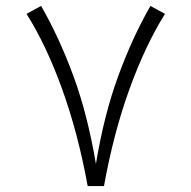

<svg xmlns="http://www.w3.org/2000/svg" viewBox="-20 -630 648 650"><path d="M276.9 0Q244.1 -179.7 190.2 -328.9Q136.2 -478 69.8 -583L119.1 -609.9Q180.2 -503.9 228.3 -373.3Q276.4 -242.7 304.7 -75.2Q332.5 -242.7 380.6 -373.5Q428.7 -504.4 489.3 -609.9L538.6 -583Q472.2 -477.1 418.2 -328.1Q364.3 -179.2 332 0Z"/></svg>

Font: Vazir Thin UI
Style: Thin-UI
Weight: 100
Designer: Saber Rastikerdar
Foundry: Saber Rastikerdar
Version: Version 30.0.0